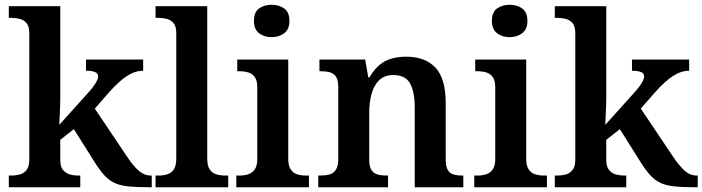

<svg xmlns="http://www.w3.org/2000/svg" viewBox="-20 -786 2949 806"><path d="M17 0V-49H28Q46 -49 63 -53.5Q80 -58 91.5 -72.5Q103 -87 103 -117V-647Q103 -676 91 -689.5Q79 -703 62 -707Q45 -711 28 -711H17V-760H233V-376Q233 -363 232.5 -344.5Q232 -326 231 -308Q230 -290 229.5 -277Q229 -264 229 -262L354 -401Q369 -418 377 -430Q385 -442 388.5 -450.5Q392 -459 392 -465Q392 -478 379 -483.5Q366 -489 341 -489V-536H581V-489Q564 -489 547 -483.5Q530 -478 513 -467Q496 -456 478 -439.5Q460 -423 440 -401L378 -330L511 -132Q538 -91 561.5 -70Q585 -49 614 -49H617V0H603Q553 0 519 -3.5Q485 -7 462 -17.5Q439 -28 420 -48Q401 -68 380 -101L290 -244L233 -199V-115Q233 -86 245 -72Q257 -58 274 -53.5Q291 -49 308 -49H317V0Z M633 0V-49H645Q666 -49 683 -54.5Q700 -60 710 -75.5Q720 -91 720 -120V-647Q720 -676 708 -689.5Q696 -703 679 -707Q662 -711 645 -711H633V-760H850V-120Q850 -91 860 -75.5Q870 -60 887.5 -54.5Q905 -49 925 -49H938V0Z M972 0V-49H985Q1006 -49 1022.5 -54.5Q1039 -60 1049.5 -75Q1060 -90 1060 -118V-420Q1060 -448 1049.5 -462.5Q1039 -477 1022 -482Q1005 -487 985 -487H976V-536H1190V-120Q1190 -91 1200 -75.5Q1210 -60 1227 -54.5Q1244 -49 1265 -49H1277V0ZM1120 -630Q1089 -630 1067.5 -646.5Q1046 -663 1046 -698Q1046 -735 1067.5 -750.5Q1089 -766 1120 -766Q1151 -766 1173 -750.5Q1195 -735 1195 -698Q1195 -663 1173 -646.5Q1151 -630 1120 -630Z M1316 0V-49H1323Q1346 -49 1363 -53.5Q1380 -58 1390 -73.5Q1400 -89 1400 -119V-421Q1400 -450 1390.5 -464Q1381 -478 1364.5 -482.5Q1348 -487 1326 -487H1321V-536H1513L1526 -461H1531Q1558 -508 1594.5 -528Q1631 -548 1685 -548Q1765 -548 1808 -502Q1851 -456 1851 -354V-120Q1851 -89 1859 -74Q1867 -59 1882.5 -54Q1898 -49 1920 -49H1925V0H1721V-335Q1721 -400 1701.5 -435.5Q1682 -471 1631 -471Q1594 -471 1571.5 -449Q1549 -427 1539.5 -391Q1530 -355 1530 -313V-115Q1530 -86 1539.5 -72Q1549 -58 1565.5 -53.5Q1582 -49 1604 -49H1609V0Z M1971 0V-49H1984Q2005 -49 2021.5 -54.5Q2038 -60 2048.5 -75Q2059 -90 2059 -118V-420Q2059 -448 2048.5 -462.5Q2038 -477 2021 -482Q2004 -487 1984 -487H1975V-536H2189V-120Q2189 -91 2199 -75.5Q2209 -60 2226 -54.5Q2243 -49 2264 -49H2276V0ZM2119 -630Q2088 -630 2066.5 -646.5Q2045 -663 2045 -698Q2045 -735 2066.5 -750.5Q2088 -766 2119 -766Q2150 -766 2172 -750.5Q2194 -735 2194 -698Q2194 -663 2172 -646.5Q2150 -630 2119 -630Z M2309 0V-49H2320Q2338 -49 2355 -53.5Q2372 -58 2383.5 -72.5Q2395 -87 2395 -117V-647Q2395 -676 2383 -689.5Q2371 -703 2354 -707Q2337 -711 2320 -711H2309V-760H2525V-376Q2525 -363 2524.5 -344.5Q2524 -326 2523 -308Q2522 -290 2521.5 -277Q2521 -264 2521 -262L2646 -401Q2661 -418 2669 -430Q2677 -442 2680.5 -450.5Q2684 -459 2684 -465Q2684 -478 2671 -483.5Q2658 -489 2633 -489V-536H2873V-489Q2856 -489 2839 -483.5Q2822 -478 2805 -467Q2788 -456 2770 -439.5Q2752 -423 2732 -401L2670 -330L2803 -132Q2830 -91 2853.5 -70Q2877 -49 2906 -49H2909V0H2895Q2845 0 2811 -3.5Q2777 -7 2754 -17.5Q2731 -28 2712 -48Q2693 -68 2672 -101L2582 -244L2525 -199V-115Q2525 -86 2537 -72Q2549 -58 2566 -53.5Q2583 -49 2600 -49H2609V0Z"/></svg>

Font: Noto Serif Hebrew SemiBold
Style: Regular
Weight: 600
Version: Version 2.003